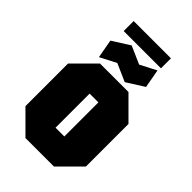

<svg xmlns="http://www.w3.org/2000/svg" viewBox="-252 -933 1020 1020"><g transform="rotate(45 258.0 -423.0)"><path d="M31 -120V-440L151 -560H365L485 -440V-120L365 0H151ZM225 -152H291V-408H225ZM123 -580 104 -685 202 -747 302 -703 393 -750 412 -645 314 -583 214 -627ZM118 -771V-846H398V-771Z"/></g></svg>

Font: Tektur Condensed ExtraBold
Style: Regular
Weight: 800
Width: 3
Designer: Adam Jagosz
Foundry: Adam Jagosz
Version: Version 1.005;gftools[0.9.30]